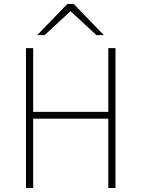

<svg xmlns="http://www.w3.org/2000/svg" viewBox="-20 -941 708 961"><path d="M110 0V-700H146V-381H522V-700H558V0H522V-347H146V0ZM166 -765 317 -921H349L500 -765H463L333 -885L203 -765Z"/></svg>

Font: Overpass Thin
Style: Regular
Weight: 250
Designer: Delve Withrington, Dave Bailey, Thomas Jockin
Foundry: Delve Fonts LLC
Version: Version 4.000